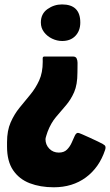

<svg xmlns="http://www.w3.org/2000/svg" viewBox="-20 -606 488 851"><path d="M254.9 -586.4Q335.9 -586.4 335.9 -506.3Q335.9 -469.7 314.2 -447Q292.5 -424.3 255.4 -424.3Q232.9 -424.3 211.2 -434.6Q189.5 -444.8 175.3 -463.4Q161.1 -481.9 161.1 -506.3Q161.1 -544.9 190.4 -565.7Q219.7 -586.4 254.9 -586.4ZM303.2 -355.5Q315.9 -355.5 319.8 -346.7Q323.7 -337.9 323.7 -327.6Q323.7 -316.9 323.5 -305.9Q323.2 -294.9 323.2 -283.7Q323.2 -231 308.6 -197.5Q293.9 -164.1 272 -138.7Q250 -113.3 227.8 -86.9Q205.6 -60.5 190.9 -22Q189.5 -18.1 185.5 -5.6Q181.6 6.8 181.6 10.7Q181.6 35.6 198.5 53Q215.3 70.3 240.7 70.3Q263.7 70.3 276.9 57.1Q290 43.9 297.6 26.6Q305.2 9.3 311.3 -3.9Q317.4 -17.1 325.7 -17.1Q329.6 -17.1 344.7 -10.5Q359.9 -3.9 379.2 4.9Q398.4 13.7 414.6 21.5Q430.7 29.3 435.5 32.2Q440.9 35.2 444.3 38.3Q447.8 41.5 447.8 48.3Q447.8 51.8 445.8 58.6Q419.9 136.7 360.6 180.4Q301.3 224.1 218.3 224.1Q158.7 224.1 111.8 206.1Q64.9 188 38.1 148.4Q11.2 108.9 11.2 43.9V23.9Q11.2 -26.9 27.1 -63.2Q43 -99.6 66.7 -128.7Q90.3 -157.7 114 -186.3Q137.7 -214.8 153.6 -249.5Q169.4 -284.2 169.4 -332Q169.4 -337.4 169.2 -346.4Q168.9 -355.5 176.8 -355.5Z"/></svg>

Font: Belanosima
Style: Bold
Weight: 700
Designer: The DocRepair Project, Santiago Orozco
Foundry: Google
Version: Version 2.000